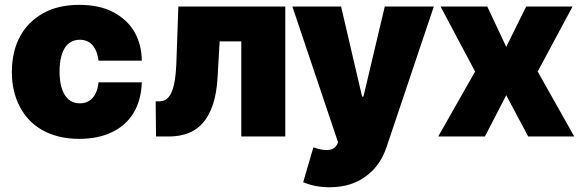

<svg xmlns="http://www.w3.org/2000/svg" viewBox="-20 -573 2443 806"><path d="M312.5 9.9Q266.3 9.9 227.6 0.4Q188.9 -9.2 157.7 -26.8Q126.4 -44.4 103 -69.1Q79.5 -93.8 63.6 -124.3Q29.8 -187.9 29.8 -271.3Q29.8 -315.3 38.9 -353Q47.9 -390.6 64.8 -421.3Q81.7 -452.1 105.8 -476Q130 -500 160.5 -517Q223.7 -552.6 312.5 -552.6Q396.7 -552.6 454.2 -522.7Q514.6 -490.8 544.4 -438.9Q574.2 -387.1 575.3 -318.2H393.5Q390.6 -341.3 383.7 -358Q376.8 -374.6 366.5 -385.3Q356.2 -396 343.2 -401.1Q330.3 -406.2 315.3 -406.2Q296.5 -406.2 280.7 -398.4Q264.9 -390.6 253.7 -374.3Q242.5 -358 236.3 -332.7Q230.1 -307.5 230.1 -272.7Q230.1 -237.6 236.5 -212.4Q242.9 -187.1 254.3 -170.8Q265.6 -154.5 281.2 -146.8Q296.9 -139.2 315.3 -139.2Q330.6 -139.2 344.1 -144.5Q357.6 -149.9 367.7 -160.7Q377.8 -171.5 384.6 -188.2Q391.3 -204.9 393.5 -227.3H575.3Q573.9 -188.2 564.8 -155.9Q555.8 -123.6 539.8 -97.7Q523.8 -71.7 501.8 -52.2Q479.8 -32.7 452.1 -19.2Q393.8 9.9 312.5 9.9Z M1177.6 0H992.9V-399.1H902L893.5 -251.4Q889.9 -181.5 873.6 -133.5Q857.2 -85.6 831 -56.1Q804.7 -26.6 769.2 -13.5Q733.7 -0.4 691.8 0H634.9L633.5 -147.7H650.6Q683.9 -147.7 700.6 -186.8Q717.3 -225.9 720.2 -304L728.7 -545.5H1177.6Z M1363.6 213.1Q1302.2 213.1 1252.8 191.8L1295.5 45.5Q1327.4 56.8 1350.1 56.8L1357.6 56.5Q1382.5 55 1394.9 34.1L1399.1 24.1L1207.4 -545.5H1411.9L1500 -167.6H1505.7L1595.2 -545.5H1801.1L1602.3 45.5Q1577.4 119.3 1521.7 162.6Q1458.5 213.1 1363.6 213.1Z M2390.6 0H2197.4L2105.1 -173.3L2015.6 0H1819.6L1974.4 -272.7L1829.5 -545.5H2025.6L2105.1 -376.4L2188.9 -545.5H2383.5L2237.2 -272.7Z"/></svg>

Font: Linik Sans Black
Style: Regular
Weight: 900
Designer: Fonts by Rasmus Andersson / Changes by Cristiano Sobral with parts from Marc Monis
Foundry: rsms
Version: Version 3.020; ttfautohint (v1.6)